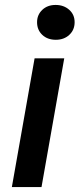

<svg xmlns="http://www.w3.org/2000/svg" viewBox="-20 -757 322 777"><path d="M28 0 120 -521H240L148 0ZM206 -596Q172 -596 151 -616Q130 -636 130 -667Q130 -697 151 -717Q172 -737 205 -737Q238 -737 260 -717.5Q282 -698 282 -667Q282 -636 260.5 -616Q239 -596 206 -596Z"/></svg>

Font: DM Sans 10pt SemiBold
Style: Italic
Weight: 600
Italic angle: -10°
Version: Version 4.004;gftools[0.9.30]